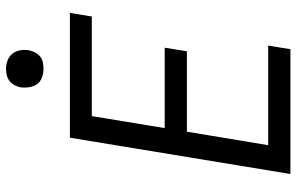

<svg xmlns="http://www.w3.org/2000/svg" viewBox="-194 -794 988 640"><g transform="rotate(-90 300.0 -474.0)"><path d="M40 0 161 -735H577L565 -662H233L193 -419H461L449 -345H181L136 -74H468L456 0ZM390 -823Q376 -823 362 -828Q348 -833 340 -844Q332 -855 329.5 -870Q327 -885 329 -900Q331 -910 336.5 -920Q342 -930 350.5 -936.5Q359 -943 369.5 -945.5Q380 -948 391 -948Q405 -948 419 -942.5Q433 -937 441.5 -926Q450 -915 452.5 -900Q455 -885 452 -870Q450 -860 444.5 -850Q439 -840 430.5 -833.5Q422 -827 411.5 -825Q401 -823 390 -823Z"/></g></svg>

Font: Iosevka Aile Oblique
Style: Regular
Weight: 400
Italic angle: -9°
Designer: Belleve Invis
Foundry: Belleve Invis
Version: Version 31.1.0; ttfautohint (v1.8.4)